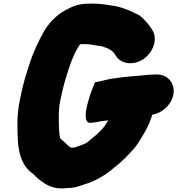

<svg xmlns="http://www.w3.org/2000/svg" viewBox="-20 -748 978 1057"><path d="M354.7 287C382.8 287.9 408.1 279.7 432.9 271C501.6 251.1 561.2 217.4 610.5 173L636.7 152C648.8 141.3 660.2 130.7 671 120L697.6 92C722.7 65.9 735.8 48.4 754.6 17L772.6 -13C788.3 -40.7 800.9 -64 811 -95C813.1 -100.7 816.8 -109.2 818.2 -116C870.2 -124.6 922.8 -169.2 934.1 -226C946.3 -286.8 905.3 -338 844.5 -338H835.5C808.1 -338 779.4 -334 753.3 -332C705.1 -328.3 658.6 -324.5 612.3 -317C572.8 -313.5 538.7 -300 502.9 -295L493.1 -271C473.5 -222.9 416.8 -62.9 482.4 -72L498.8 -74C509.7 -75.3 521.1 -77.3 533 -80C535.1 -80.7 537.5 -81 540.2 -81C547.6 -81.7 555.2 -82.7 562.8 -84H575.8C564.5 -67.9 558.2 -54.7 545.2 -41C530.5 -26.1 524.4 -17.8 510.2 -6L459.8 36C458.2 37.3 456.7 38.3 455.2 39C435.6 49.5 412.2 56.2 391.2 64C384.6 64 377.8 64.3 371 65C369.8 64.3 368.9 64 368.2 64C362.3 59 357.5 55.4 351.8 51L341.8 41C333.5 32.3 324.7 24.7 315.4 18C314.3 16.7 313.6 15.3 313.2 14L310.8 11C305.8 -10.7 304.3 -38.4 304 -65C304 -105.5 301.3 -141.6 311.1 -191C318.5 -228 325.6 -255.5 333.7 -289C355.9 -363 380 -446 419.2 -502C421.5 -503.3 423.4 -504.3 424.8 -505H449.8C468.7 -505 491.2 -502 508.4 -498L535.6 -494C540 -492.7 543.8 -491.7 547 -491L563.8 -485C585.8 -478.3 600 -466.1 612 -451L617.2 -442C642.8 -397.7 711.9 -383.4 769.9 -423C820.6 -457.5 849.9 -528.3 820.6 -579L814.6 -589C808.2 -600.3 800.3 -611 791 -621L774.6 -639C764.7 -649.7 754.8 -658.3 744.8 -665C706 -684.4 667.5 -703.4 616.5 -714C579.1 -719.9 539.9 -728 496.3 -728H469.3C413.1 -728 377.4 -712.8 336.8 -690C296.6 -667.5 265.8 -638 237.8 -600C213.7 -565.6 184.8 -504.9 165.8 -460C148.5 -418.3 142.1 -393.4 128.5 -353C111 -299.2 99.9 -249.8 87.7 -189C71.1 -105.7 75.9 -38.6 78.4 28C84.3 108.5 106 171.5 162.3 209C172.8 220.1 183.3 230.9 195.1 240C229.8 268.2 277.3 298.2 348.7 287Z"/></svg>

Font: Smoothie
Style: BlkIt
Weight: 900
Foundry: Cannot Into Space Fonts
Version: Version 0.8